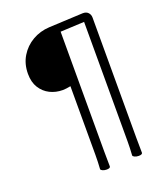

<svg xmlns="http://www.w3.org/2000/svg" viewBox="-161 -861 960 1119"><g transform="rotate(-20 319.0 -302.0)"><path d="M476 36V-704L328 -697V46Q328 109 329 139Q329 144 323 147Q317 150 306 150Q292 150 281 145Q270 140 270 134V133Q273 91 273 47V-379Q243 -373 224 -373Q181 -373 145 -391Q109 -409 87 -444Q65 -479 65 -531Q65 -592 93.5 -639Q122 -686 169.5 -713.5Q217 -741 274 -744L484 -754H488Q508 -754 519.5 -741.5Q531 -729 531 -711V35Q531 96 532 128Q532 133 526 136Q520 139 509 139Q495 139 484 134Q473 129 473 123V122Q476 80 476 36Z"/></g></svg>

Font: JyunsaiKaai Light
Style: Regular
Weight: 300
Designer: Fontworks Inc.
Version: Version 0.030;April 7, 2024;FontCreator 14.0.0.2901 64-bit